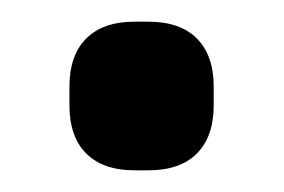

<svg xmlns="http://www.w3.org/2000/svg" viewBox="-20 -395 262 177"><path d="M117 -238H104Q75 -238 59.5 -253.5Q44 -269 44 -298V-315Q44 -344 59.5 -359.5Q75 -375 104 -375H117Q146 -375 161.5 -359.5Q177 -344 177 -315V-298Q177 -269 161.5 -253.5Q146 -238 117 -238Z"/></svg>

Font: Quicksand Variable Light
Style: Regular
Weight: 300
Designer: Andrew Paglinawan
Foundry: Andrew Paglinawan
Version: Version 3.004